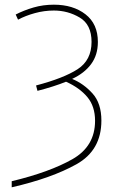

<svg xmlns="http://www.w3.org/2000/svg" viewBox="-20 -559 505 820"><path d="M30 241Q200 202 306.5 142.5Q413 83 413 -44Q413 -118 375 -160Q337 -202 288 -222Q340 -246 369 -285Q398 -324 398 -380Q398 -457 345 -498Q292 -539 210 -539Q164 -539 123 -527Q82 -515 47 -497L57 -475Q89 -492 129 -503Q169 -514 210 -514Q270 -514 320.5 -484Q371 -454 371 -380Q371 -302 311.5 -263.5Q252 -225 134 -194L140 -171Q210 -189 262 -210Q320 -184 353 -144.5Q386 -105 386 -43Q386 66 289 121Q192 176 30 215Z"/></svg>

Font: Noto Sans UI Thin
Style: Regular
Weight: 250
Designer: Monotype Design Team
Foundry: Monotype Imaging Inc.
Version: Version 1.901